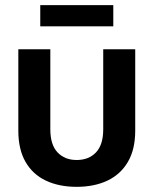

<svg xmlns="http://www.w3.org/2000/svg" viewBox="-20 -712 595 744"><path d="M277 12Q209 12 158 -12Q107 -36 79 -84.5Q51 -133 51 -206V-521H175V-211Q175 -151 203 -121.5Q231 -92 277 -92Q324 -92 352 -121.5Q380 -151 380 -211V-521H504V-206Q504 -133 475.5 -84.5Q447 -36 396 -12Q345 12 277 12ZM136 -692H419V-610H136Z"/></svg>

Font: TikTok Sans 24pt SemiBold
Style: Regular
Weight: 600
Version: Version 4.000